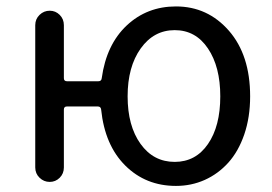

<svg xmlns="http://www.w3.org/2000/svg" viewBox="-20 -577 863 609"><path d="M534.2 -63.5Q600.6 -63.5 639.6 -120.1Q678.7 -176.8 678.7 -271.5Q678.7 -365.2 639.6 -423.3Q600.6 -481.4 534.2 -481.4Q467.8 -481.4 426.3 -423.3Q384.8 -365.2 384.8 -271.5Q384.8 -177.7 425.8 -120.6Q466.8 -63.5 534.2 -63.5ZM182.6 -329.1Q182.6 -319.3 192.4 -319.3H292Q301.8 -319.3 302.7 -329.1Q317.4 -435.5 381.8 -496.1Q446.3 -556.6 538.1 -556.6Q638.7 -556.6 706.1 -479.5Q773.4 -402.3 773.4 -271.5Q773.4 -205.1 754.9 -150.9Q736.3 -96.7 704.1 -61Q671.9 -25.4 629.4 -6.3Q586.9 12.7 538.1 12.7Q442.4 12.7 377.4 -51.8Q312.5 -116.2 300.8 -229.5Q299.8 -239.3 290 -239.3H192.4Q182.6 -239.3 182.6 -229.5V-45.9Q182.6 -26.4 169.4 -13.2Q156.2 0 137.7 0Q119.1 0 105.5 -13.2Q91.8 -26.4 91.8 -45.9V-497.1Q91.8 -516.6 105.5 -529.8Q119.1 -543 137.7 -543Q156.2 -543 169.4 -529.8Q182.6 -516.6 182.6 -497.1Z"/></svg>

Font: irohamaru Regular
Style: Regular
Weight: 400
Designer: [Source Han Sans]
Ryoko NISHIZUKA  (kana & ideographs); Paul D. Hunt (Latin, Greek & Cyrillic); Wenlong ZHANG  (bopomofo
Version: Version 1.00